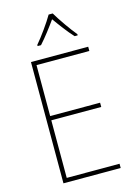

<svg xmlns="http://www.w3.org/2000/svg" viewBox="-139 -1020 766 1092"><g transform="rotate(-15 244.0 -474.5)"><path d="M285 -949H261C237 -907 186 -836 154 -799V-792H174C207 -828 246 -880 273 -918C301 -879 338 -828 372 -792H390V-799C362 -832 310 -906 285 -949ZM431 0V-25H120V-364H414V-389H120V-689H431V-714H94V0Z"/></g></svg>

Font: Noto Sans Lao SemiCondensed Thin
Style: Regular
Weight: 100
Width: 4
Designer: Monotype Design Team
Foundry: Monotype Imaging Inc.
Version: Version 2.003